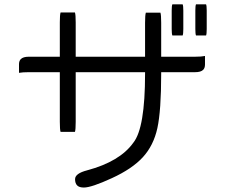

<svg xmlns="http://www.w3.org/2000/svg" viewBox="-20 -797 1040 873"><path d="M763.7 -777.3Q760.7 -770.5 760.7 -749V-665Q760.7 -643.1 763.7 -635.7H810.5Q813.5 -642.6 813.5 -665V-749Q813.5 -770.5 810.5 -777.3ZM871.1 -777.3Q868.2 -770.5 868.2 -749V-665Q868.2 -643.1 871.1 -635.7H917Q919.9 -642.6 919.9 -665V-749Q919.9 -770.5 917 -777.3ZM643.1 -739.3Q639.6 -728.5 639.6 -693.4V-539.1H324.2V-695.3Q324.2 -730 320.8 -740.2H255.4Q252 -730 252 -695.3V-539.1H111.3Q85.4 -539.1 74.7 -528.3Q66.4 -520 66.4 -504.9V-465.8Q82.5 -468.8 111.3 -468.8H252V-243.2Q252 -207.5 255.4 -197.3H320.8Q324.2 -208 324.2 -243.2V-468.8H639.6V-461.9Q639.6 -214.8 586.4 -148.4Q525.4 -62.5 376 -22.5Q321.3 -8.3 321.3 17.6Q321.3 36.6 330.8 46.1Q340.3 55.7 361.3 55.7Q396 55.7 488.3 13.2Q581.1 -29.3 629.6 -82.3Q678.2 -135.3 695.6 -214.6Q712.9 -293.9 712.9 -461.9V-468.8H867.2Q893.1 -468.8 903.8 -479.5Q912.1 -487.8 912.1 -503.9V-542.5Q896 -539.1 867.2 -539.1H712.9V-693.4Q712.9 -729 709.5 -739.3Z"/></svg>

Font: YuPearl-Light
Style: Light
Weight: 300
Designer: Max Yao
Foundry: Max-Everyday
Version: Version 1.011; ttfautohint (v1.8.3)